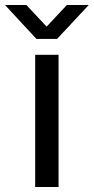

<svg xmlns="http://www.w3.org/2000/svg" viewBox="-67 -744 373 764"><path d="M73 0V-526H166V0ZM-47 -724H38L141 -614L95 -613L199 -724H286L160 -589H78Z"/></svg>

Font: Archivo SemiExpanded
Style: Regular
Weight: 400
Width: 6
Designer: Hector Gatti
Foundry: Omnibus-Type
Version: Version 2.001